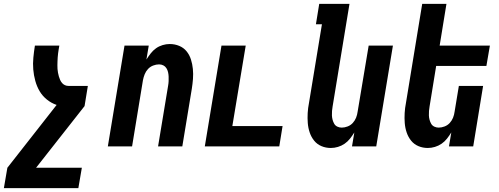

<svg xmlns="http://www.w3.org/2000/svg" viewBox="-54 -755 2574 990"><path d="M-34 215 -16 110 238 -214Q211 -223 188 -241.5Q165 -260 150.5 -284.5Q136 -309 128 -338Q120 -367 117.5 -397Q115 -427 118 -458Q121 -489 126 -520H252Q250 -510 248.5 -500Q247 -490 245.5 -479.5Q244 -469 243.5 -459Q243 -449 242.5 -439Q242 -429 242 -419Q242 -409 242.5 -399.5Q243 -390 245 -380Q247 -370 249.5 -361Q252 -352 256 -343Q260 -334 266 -327Q272 -320 280.5 -316Q289 -312 299 -312H399L382 -208L132 110H368L350 215Z M502 0 588 -520H713L701 -448Q711 -464 723 -479.5Q735 -495 750.5 -506Q766 -517 784.5 -522.5Q803 -528 821 -528Q847 -528 870 -518.5Q893 -509 908 -490.5Q923 -472 930.5 -448.5Q938 -425 940.5 -399.5Q943 -374 941 -348Q939 -322 935 -297L886 0H761L813 -314Q815 -325 815.5 -337Q816 -349 815.5 -360.5Q815 -372 812.5 -383Q810 -394 804 -403.5Q798 -413 788 -418Q778 -423 766 -423Q751 -423 735.5 -417Q720 -411 709 -399Q698 -387 692 -372Q686 -357 683 -341L627 0Z M1002 0 1088 -520H1213L1144 -105H1403L1386 0Z M1652 8Q1626 8 1603.5 -1.5Q1581 -11 1566 -29.5Q1551 -48 1543 -71.5Q1535 -95 1533 -120.5Q1531 -146 1532.5 -172Q1534 -198 1539 -223L1606 -630H1575L1592 -735H1748L1661 -206Q1659 -195 1658 -183Q1657 -171 1657.5 -159.5Q1658 -148 1661 -137Q1664 -126 1669.5 -116.5Q1675 -107 1685.5 -102Q1696 -97 1708 -97Q1723 -97 1738.5 -103Q1754 -109 1765 -121Q1776 -133 1782 -148Q1788 -163 1790 -179L1847 -520H1972L1886 0H1761L1773 -72Q1763 -56 1751 -40.5Q1739 -25 1723 -14Q1707 -3 1688.5 2.5Q1670 8 1652 8Z M2152 8Q2126 8 2103.5 -1.5Q2081 -11 2066 -29.5Q2051 -48 2043 -71.5Q2035 -95 2033 -120.5Q2031 -146 2032.5 -172Q2034 -198 2039 -223L2123 -735H2248L2213 -520H2472L2454 -415H2195L2161 -206Q2159 -195 2158 -183Q2157 -171 2157.5 -159.5Q2158 -148 2161 -137Q2164 -126 2169.5 -116.5Q2175 -107 2185.5 -102Q2196 -97 2208 -97Q2223 -97 2238.5 -103Q2254 -109 2265 -121Q2276 -133 2282 -148Q2288 -163 2290 -179L2312 -312H2437L2386 0H2261L2273 -72Q2263 -56 2251 -40.5Q2239 -25 2223 -14Q2207 -3 2188.5 2.5Q2170 8 2152 8Z"/></svg>

Font: Iosevka Term Curly Extrabold
Style: Italic
Weight: 800
Italic angle: -9°
Designer: Belleve Invis
Foundry: Belleve Invis
Version: Version 32.3.0